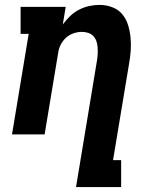

<svg xmlns="http://www.w3.org/2000/svg" viewBox="-20 -548 640 783"><path d="M290 215 376 -304Q378 -317 378.5 -330Q379 -343 378 -356Q377 -369 373 -380.5Q369 -392 360.5 -401Q352 -410 339.5 -414Q327 -418 314 -418Q297 -418 279.5 -412Q262 -406 248.5 -393.5Q235 -381 227 -364.5Q219 -348 217 -331L162 0H29L97 -410H64V-520H248L236 -448Q249 -466 265.5 -482Q282 -498 302.5 -508.5Q323 -519 344 -523.5Q365 -528 386 -528Q413 -528 438 -518.5Q463 -509 479 -489.5Q495 -470 502.5 -445Q510 -420 512.5 -394Q515 -368 513 -340.5Q511 -313 506 -286L441 105H474V215Z"/></svg>

Font: Iosevka Etoile Extrabold
Style: Italic
Weight: 800
Italic angle: -9°
Designer: Belleve Invis
Foundry: Belleve Invis
Version: Version 22.1.2; ttfautohint (v1.8.4)